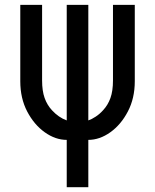

<svg xmlns="http://www.w3.org/2000/svg" viewBox="-20 -567 642 795"><path d="M256.3 12.2Q209.5 12.2 165.3 -19.3Q121.1 -50.8 92.5 -105.5Q64 -160.2 64 -230.5V-546.9H154.3V-233.9Q154.3 -190.4 164.8 -161.1Q175.3 -131.8 195.3 -110.4Q222.7 -80.6 256.3 -68.4V-546.9H345.7V-68.4Q359.9 -73.2 376.2 -84Q392.6 -94.7 406.7 -110.4Q426.8 -131.8 437.3 -161.1Q447.8 -190.4 447.8 -233.9V-546.9H538.1V-230.5Q538.1 -160.2 509.5 -105.5Q481 -50.8 436.8 -19.3Q392.6 12.2 345.7 12.2V208H256.3Z"/></svg>

Font: Vazir Code Hack
Style: Code-Hack
Weight: 400
Foundry: DejaVu fonts team - Redesigned by Saber Rastikerdar
Version: Version 1.1.2